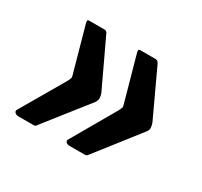

<svg xmlns="http://www.w3.org/2000/svg" viewBox="-93 -580 672 638"><g transform="rotate(30 243.0 -261.5)"><path d="M122 -250Q125 -256 127 -261Q129 -266 127 -272L78 -448Q77 -455 78.5 -456.5Q80 -458 85 -458H143Q152 -458 156 -446L239 -270Q242 -262 242.5 -253Q243 -244 237 -235L107 -70Q105 -66 102 -65.5Q99 -65 95 -65H39Q31 -65 26 -69.5Q21 -74 23 -80L122 -250ZM318 -250Q321 -256 323 -261Q325 -266 323 -272L274 -448Q273 -455 274.5 -456.5Q276 -458 282 -458H339Q348 -458 353 -446L435 -270Q438 -262 439 -253Q440 -244 433 -235L304 -70Q301 -66 298 -65.5Q295 -65 291 -65H235Q227 -65 222 -69.5Q217 -74 220 -80L318 -250Z"/></g></svg>

Font: Libre Franklin
Style: Bold Italic
Weight: 700
Italic angle: -8°
Designer: Pablo Impallari, Rodrigo Fuenzalida, Nhung Nguyen
Foundry: Impallari Type
Version: Version 3.000